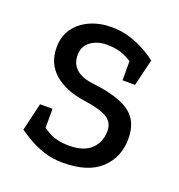

<svg xmlns="http://www.w3.org/2000/svg" viewBox="-101 -593 642 687"><g transform="rotate(20 220.5 -250.0)"><path d="M211 8V-57Q267.2 -57 294.9 -84Q322.7 -111 322.7 -153Q322.7 -186.7 295.1 -202.8Q267.5 -218.8 207.7 -227L216 -295Q313.8 -284 358.2 -252Q402.7 -220 402.7 -153Q402.7 -82 354.6 -37Q306.5 8 211 8ZM211 -508 216 -443Q179.8 -443 154.6 -424.6Q129.3 -406.2 129.3 -372.7Q129.3 -306 216 -295L207.7 -227Q134.2 -237.5 91.8 -274.4Q49.3 -311.3 49.3 -372.7Q49.3 -414.8 70.8 -445.1Q92.2 -475.3 129.2 -491.7Q166.2 -508 211 -508ZM38.3 -55 80 -109Q102 -92 133 -74.5Q164 -57 211 -57V8Q170.7 8 137.8 -3Q104.8 -14 79.6 -29Q54.3 -44 38.3 -55ZM342 -395.3Q321.7 -410.5 290.8 -426.8Q260 -443 216 -443L211 -508Q248.2 -508 281.1 -497.5Q314 -487 340.4 -472.2Q366.8 -457.3 383.7 -444ZM110.8 -160.8V-55H38.3L63.3 -160.8ZM311.3 -342.3 311.2 -443.8 383.7 -444 359 -342.3Z"/></g></svg>

Font: Epunda Slab Light
Style: Regular
Weight: 300
Designer: Simon Atzbach
Foundry: typofactur
Version: Version 1.102